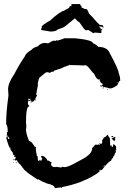

<svg xmlns="http://www.w3.org/2000/svg" viewBox="-20 -916 637 963"><path d="M301.8 -724.1H356.4Q446.3 -715.3 446.3 -698.7Q452.1 -698.7 469.7 -685.1H471.7L469.7 -681.2Q518.1 -681.2 530.3 -649.9Q575.2 -566.4 575.2 -550.3Q583 -531.7 583 -511.2Q575.2 -508.8 569.3 -489.7Q554.2 -477.5 536.1 -472.2Q534.2 -472.2 534.2 -474.1Q532.2 -474.1 532.2 -472.2Q528.3 -472.2 512.7 -478V-476.1Q506.3 -480 501 -480Q501 -478 499 -478Q499 -483.9 495.1 -483.9L491.2 -481.9L481.4 -483.9V-487.8H483.4Q485.4 -487.8 485.4 -485.8Q495.1 -485.8 495.1 -495.6Q479.5 -502 479.5 -519L475.6 -517.1Q463.9 -517.1 452.1 -546.4Q448.7 -546.4 424.8 -577.6Q418 -585.4 409.2 -589.4Q404.8 -589.4 401.4 -587.4Q366.7 -589.4 344.7 -589.4H333L329.1 -591.3Q329.1 -588.9 299.8 -579.6Q295.4 -574.7 252.9 -562Q249 -559.6 249 -556.2H239.3L229.5 -550.3L219.7 -554.2Q215.8 -552.2 213.9 -552.2V-554.2Q210 -554.2 178.7 -526.9Q175.3 -526.9 168.9 -495.6Q168.9 -493.7 170.9 -493.7L161.1 -439L165 -440.9H167Q151.4 -406.2 145.5 -405.8H141.6Q136.7 -405.8 135.7 -413.6L129.9 -409.7H127.9L124 -411.6L120.1 -405.8V-397.9Q120.1 -388.2 126 -388.2V-382.3Q110.4 -382.3 110.4 -304.2V-302.2Q110.4 -297.9 112.3 -280.8Q110.4 -270.5 110.4 -261.2Q114.3 -234.9 126 -208.5Q137.7 -208.5 153.3 -181.2Q161.1 -178.2 161.1 -175.3Q161.1 -171.4 159.2 -171.4Q161.1 -145.5 165 -142.1Q165 -140.1 163.1 -140.1Q165 -130.4 170.9 -130.4L168.9 -126.5V-124.5Q168.9 -109.4 176.8 -106.9Q176.8 -114.7 180.7 -114.7Q180.7 -111.8 186.5 -108.9L192.4 -122.6Q189.5 -122.6 186.5 -128.4V-134.3H188.5Q206.5 -134.3 219.7 -108.9L223.6 -110.8Q236.3 -101.1 239.3 -101.1V-97.2H235.4Q235.4 -77.6 256.8 -77.6Q258.8 -77.6 258.8 -79.6Q283.7 -75.7 288.1 -75.7Q288.6 -79.6 292 -79.6Q293.5 -79.6 303.7 -77.6Q321.3 -77.6 366.2 -103Q413.6 -127.9 418.9 -134.3Q442.4 -151.9 442.4 -173.3Q457.5 -190.9 460 -190.9L473.6 -189V-192.9H475.6L481.4 -189V-192.9L477.5 -198.7H479.5L487.3 -192.9Q493.2 -198.7 493.2 -210.4H491.2V-212.4Q494.1 -212.4 501 -226.1Q516.6 -232.4 516.6 -239.7H520.5Q520.5 -235.8 530.3 -224.1L532.2 -210.4H530.3L532.2 -206.5V-183.1H534.2V-189H538.1Q538.1 -179.2 545.9 -179.2Q547.9 -187 547.9 -192.9H549.8Q561.5 -185.5 563.5 -177.2L561.5 -173.3L563.5 -163.6Q559.6 -163.1 559.6 -159.7Q561.5 -156.2 561.5 -151.9Q556.6 -151.9 553.7 -136.2Q549.3 -136.2 545.9 -122.6Q541 -122.6 536.1 -108.9Q526.9 -108.9 491.2 -64Q488.3 -64 483.4 -60.1V-65.9Q480.5 -65.9 477.5 -58.1H481.4Q454.6 -32.2 383.8 -3.4Q336.4 14.2 292 22L290 25.9L282.2 23.9Q258.8 27.8 254.9 27.8Q254.9 12.2 215.8 4.4Q187 -6.3 172.9 -17.1L168.9 -15.1Q113.3 -51.3 112.3 -56.2Q106.4 -56.2 83 -89.4Q65.4 -104.5 65.4 -112.8L55.7 -110.8Q55.7 -112.8 53.7 -112.8L59.6 -126.5Q55.7 -126.5 55.7 -132.3H53.7V-128.4H49.8V-130.4Q53.7 -135.3 53.7 -136.2Q43.9 -137.2 43.9 -151.9Q32.2 -162.6 32.2 -169.4L34.2 -173.3V-175.3H32.2V-171.4Q25.9 -171.4 10.7 -226.1Q14.6 -226.1 14.6 -230Q12.7 -233.9 12.7 -235.8L16.6 -237.8L14.6 -241.7V-253.4H18.6V-261.2Q18.6 -284.2 10.7 -294.4Q10.7 -353.5 22.5 -437L20.5 -468.3Q20.5 -499.5 51.8 -544.4Q73.2 -587.4 106.4 -636.2Q106.9 -646.5 139.6 -667.5Q146.5 -677.2 168.9 -683.1Q185.1 -700.7 204.1 -700.7L221.7 -698.7Q244.6 -712.4 251 -712.4Q252.9 -712.4 256.8 -710.4L264.6 -714.4L268.6 -712.4Q297.4 -720.2 301.8 -724.1ZM569.3 -503.4V-499.5H571.3V-503.4ZM499 -478V-472.2H495.1V-474.1Q495.6 -478 499 -478ZM516.6 -468.3Q520.5 -467.8 520.5 -464.4H516.6ZM122.1 -421.4V-413.6Q132.3 -413.6 133.8 -419.4V-421.4L129.9 -419.4H126ZM157.2 -417.5H161.1V-415.5Q161.1 -411.6 157.2 -411.6ZM133.8 -405.8H139.6Q139.6 -401.9 135.7 -401.9H133.8ZM16.6 -235.8V-233.9Q20 -218.3 24.4 -218.3H26.4V-224.1Q18.6 -231.9 18.6 -235.8ZM542 -233.9H547.9V-230L540 -228L538.1 -231.9ZM557.6 -230 559.6 -226.1Q555.7 -225.6 555.7 -222.2V-220.2H559.6V-218.3L553.7 -210.4Q555.7 -210.4 555.7 -208.5H551.8L540 -222.2Q556.2 -230 557.6 -230ZM47.9 -118.7H51.8V-112.8H47.9ZM45.9 -103H47.9V-99.1H45.9ZM59.6 -101.1H63.5V-97.2Q59.6 -97.2 59.6 -101.1ZM501 -87.4V-81.5Q504.9 -81.5 504.9 -85.4ZM495.1 -81.5V-79.6H499V-81.5ZM487.3 -750 454.1 -752.9Q453.6 -750 449.7 -750H445.3Q445.3 -752.4 423.3 -765.6L412.6 -764.2H410.2Q404.8 -764.2 377.4 -805.2Q372.1 -805.2 355.5 -824.2L305.7 -783.2Q291.5 -774.4 270.5 -769Q261.7 -757.8 232.9 -757.8L186 -765.6Q187.5 -776.9 190.4 -776.9L188.5 -780.3Q188.5 -789.1 231.9 -813.5Q282.2 -859.9 302.2 -862.3Q302.2 -864.7 321.8 -873.5Q330.1 -878.9 330.1 -886.2H334.5V-882.8H336.9Q338.9 -891.6 338.9 -895.5H382.3Q382.3 -886.2 389.2 -886.2V-882.8L386.7 -879.9L406.7 -870.1L411.1 -871.6Q418.9 -870.6 426.3 -848.1Q445.3 -830.1 465.8 -805.2Q469.2 -799.8 478.5 -794.4V-791H489.7Q498.5 -788.6 498.5 -780.3V-776.9H496.1Q496.1 -783.2 478.5 -783.2L476.6 -780.3Q483.9 -780.3 485.4 -769Q490.7 -772 491.7 -772H496.1Q487.3 -765.1 487.3 -764.2L491.7 -759.3V-757.8H489.7L485.4 -759.3V-757.8L489.7 -751.5Q487.3 -751.5 487.3 -750Z"/></svg>

Font: Mister Brush
Style: Regular
Weight: 400
Designer: GGBotNet
Foundry: GGBotNet
Version: 1.00